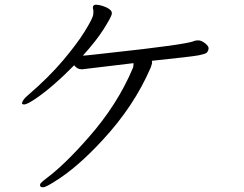

<svg xmlns="http://www.w3.org/2000/svg" viewBox="-20 -751 1040 818"><path d="M164 47Q148 47 151 34Q152 28 180 7Q257 -51 356 -164Q480 -304 546 -461L548 -468Q549 -476 549 -482L332 -456Q329 -456 326 -456Q309 -456 296 -473Q207 -382 131 -330Q95 -306 83.5 -306Q72 -306 74 -313Q77 -327 101 -347Q188 -422 248 -493Q308 -564 340.5 -616.5Q373 -669 377 -687Q379 -704 377 -710.5Q375 -717 376 -722Q378 -731 389 -731Q400 -731 416.5 -726Q433 -721 446 -712Q459 -703 456 -690Q453 -677 422 -627.5Q391 -578 333 -514Q341 -514 372.5 -517.5Q404 -521 449 -526Q772 -561 807 -576Q812 -579 825 -579Q838 -579 854.5 -566Q871 -553 868.5 -542Q866 -531 860 -526Q854 -521 827 -515.5Q800 -510 627 -492Q629 -486 627 -478.5Q625 -471 622 -463Q551 -298 416 -153Q307 -35 212 23Q174 47 164 47Z"/></svg>

Font: LXGW Bright GB
Style: Italic
Weight: 400
Italic angle: -12°
Designer: Christian Thalmann (Catharsis Fonts)
Foundry: LXGW / Christian Thalmann (Catharsis Fonts) / Fontworks Inc.
Version: Version 5.510